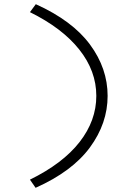

<svg xmlns="http://www.w3.org/2000/svg" viewBox="-20 -716 617 917"><path d="M150 181 123 142Q280 65 360 -37.5Q440 -140 440 -258Q440 -377 358.5 -479.5Q277 -582 123 -658L151 -696Q326 -617 410 -503Q494 -389 494 -258Q494 -127 409.5 -12Q325 103 150 181Z"/></svg>

Font: Lexend Peta ExtraLight
Style: Regular
Weight: 250
Version: Version 1.007